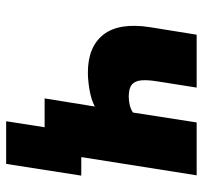

<svg xmlns="http://www.w3.org/2000/svg" viewBox="-38 -508 674 639"><g transform="rotate(90 299.5 -189.0)"><path d="M384 128 404 0H317L336 -122H565L526 128ZM308 0 335 -167Q312 -155 280 -149.5Q248 -144 222 -144Q136 -144 95.5 -196Q55 -248 71 -351L96 -506H272L251 -373Q246 -342 248 -321Q250 -300 262.5 -290Q275 -280 302 -280Q317 -280 331 -283.5Q345 -287 355 -294L388 -506H564L484 0Z"/></g></svg>

Font: Nunito Sans 7pt Condensed Black
Style: Italic
Weight: 900
Width: 3
Italic angle: -9°
Designer: Vernon Adams
Foundry: Vernon Adams
Version: Version 3.101;gftools[0.9.27]